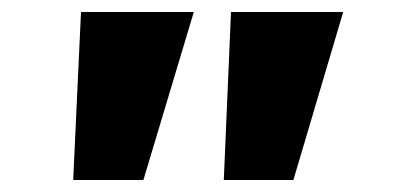

<svg xmlns="http://www.w3.org/2000/svg" viewBox="-20 -720 682 320"><path d="M353 -420 365 -700H552L469 -420ZM102 -420 115 -700H303L219 -420Z"/></svg>

Font: Lexend Tera
Style: Bold
Weight: 700
Designer: Bonnie Shaver-Troup, Thomas Jockin
Foundry: Lexend
Version: Version 1.007